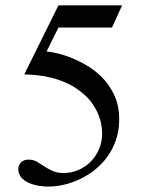

<svg xmlns="http://www.w3.org/2000/svg" viewBox="-20 -682 540 714"><path d="M396.5 -579.6H197.3L153.3 -490.7Q168.9 -489.3 195.1 -483.2Q221.2 -477.1 251.2 -464.6Q281.2 -452.1 311.8 -432.9Q342.3 -413.6 367.2 -386Q392.1 -358.4 407.7 -322Q423.3 -285.6 423.3 -238.8Q423.3 -197.3 411.6 -162.6Q399.9 -127.9 379.9 -100.1Q359.9 -72.3 333.7 -51.3Q307.6 -30.3 278.3 -16.4Q249 -2.4 219 4.6Q189 11.7 161.6 11.7Q133.3 11.7 111.8 6.3Q90.3 1 76.2 -7.8Q62 -16.6 54.9 -28.3Q47.9 -40 47.9 -53.2Q47.9 -57.1 49.3 -63Q50.8 -68.8 54.9 -74.5Q59.1 -80.1 66.7 -84.2Q74.2 -88.4 86.4 -88.4Q104 -88.4 117.2 -80.6Q130.4 -72.8 144.3 -63.5Q158.2 -54.2 175.3 -46.4Q192.4 -38.6 216.8 -38.6Q245.1 -38.6 271 -49.6Q296.9 -60.5 316.7 -80.3Q336.4 -100.1 348.1 -127.2Q359.9 -154.3 359.9 -186.5Q359.9 -201.7 356.4 -220.2Q353 -238.8 344.7 -258.5Q336.4 -278.3 322.3 -298.3Q308.1 -318.4 286.6 -335.9Q259.8 -358.4 231.2 -371.6Q202.6 -384.8 174.6 -392.1Q146.5 -399.4 119.9 -402.1Q93.3 -404.8 70.3 -405.3L197.3 -662.1H434.1Z"/></svg>

Font: Doulos SIL Phon
Style: Regular
Weight: 400
Designer: Walt Agee, Victor Gaultney, Peter Martin, Debbi Hosken, Becca Hirsbrunner
Foundry: SIL International
Version: Version 5.000